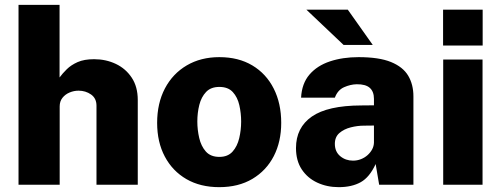

<svg xmlns="http://www.w3.org/2000/svg" viewBox="-20 -763 2076 793"><path d="M56.5 0V-743H226V-443Q238 -459.5 255.8 -477Q273.5 -494.5 300.5 -506.5Q327.5 -518.5 368.5 -518.5Q417.5 -518.5 458.5 -499Q499.5 -479.5 524.2 -442Q549 -404.5 549 -350V0H378.5V-326.5Q378.5 -357 356 -372.8Q333.5 -388.5 304.5 -388.5Q285.5 -388.5 267.5 -381Q249.5 -373.5 238 -359Q226.5 -344.5 226.5 -323.5V0Z M885.5 10Q807.5 10 750 -23.2Q692.5 -56.5 660.8 -116.2Q629 -176 629 -255.5Q629 -336.5 661.2 -397.8Q693.5 -459 751.5 -493Q809.5 -527 886 -527Q965 -527 1022.2 -492.8Q1079.5 -458.5 1110.5 -397.2Q1141.5 -336 1141.5 -255.5Q1141.5 -178 1110.8 -118.2Q1080 -58.5 1022.5 -24.2Q965 10 885.5 10ZM886 -115Q921 -115 940.5 -136.8Q960 -158.5 968 -192.2Q976 -226 976 -261Q976 -295.5 968.5 -328.5Q961 -361.5 941.5 -382.8Q922 -404 886 -404Q851 -404 831.2 -383.2Q811.5 -362.5 803.2 -329.8Q795 -297 795 -261Q795 -227 802.8 -193.2Q810.5 -159.5 830.2 -137.2Q850 -115 886 -115Z M1379 10Q1330.5 10 1290.2 -8.8Q1250 -27.5 1226.2 -63.5Q1202.5 -99.5 1202.5 -151.5Q1202.5 -236 1267.8 -281.5Q1333 -327 1472 -327.5L1524.5 -328V-354.5Q1524.5 -385 1507.2 -400.2Q1490 -415.5 1453 -415Q1427.5 -414.5 1401 -402.8Q1374.5 -391 1363 -359.5H1223.5Q1226.5 -418 1258.2 -455Q1290 -492 1342.8 -509.5Q1395.5 -527 1461 -527Q1545.5 -527 1595 -506.8Q1644.5 -486.5 1666 -450.2Q1687.5 -414 1687.5 -365V0H1546L1531.5 -85.5Q1506.5 -31 1469.8 -10.5Q1433 10 1379 10ZM1438 -99.5Q1455 -99.5 1470.5 -105.5Q1486 -111.5 1498 -122.2Q1510 -133 1517 -146Q1524 -159 1524.5 -174V-244.5L1482.5 -244Q1456.5 -244 1428.8 -237Q1401 -230 1382 -213.8Q1363 -197.5 1363 -169Q1363 -136.5 1385.2 -118Q1407.5 -99.5 1438 -99.5ZM1416.5 -723H1245.5L1399 -577.5H1519.5Z M1973 -517V0H1810.5V-517ZM1973.5 -723V-575H1810V-723Z"/></svg>

Font: Public Sans ExtraBold
Style: Regular
Weight: 800
Designer: The Public Sans Project Authors: Dan O. Williams and USWDS (Libre Franklin designed by Pablo Impallari and Rodrigo Fuenz
Version: Version 1.007